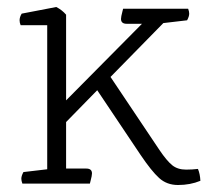

<svg xmlns="http://www.w3.org/2000/svg" viewBox="-20 -525 613 549"><path d="M382 -82 258 -267 169 -176V-43H227Q243 -43 243 -29Q243 -23 239 -8L237 0H44Q41 -8 41 -14Q41 -22 47 -33L115 -41V-453H39Q36 -460 36 -467Q36 -476 42 -486L141 -505Q158 -496 169 -483V-238L386 -457H342Q326 -457 326 -471Q326 -477 330 -492L332 -500H518Q521 -492 521 -486Q521 -478 515 -467L447 -459L296 -305L436 -96Q457 -65 472.5 -52.5Q488 -40 512 -40Q530 -40 546 -42Q552 -28 553 -8Q524 4 489 4Q457 4 435 -16Q413 -36 382 -82Z"/></svg>

Font: Scope One
Style: Regular
Weight: 400
Designer: Dalton Maag Ltd
Foundry: Dalton Maag Ltd
Version: Version 1.002; ttfautohint (v1.4.1) -l 11 -r 50 -G 50 -x 14 